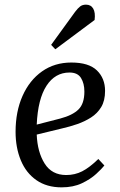

<svg xmlns="http://www.w3.org/2000/svg" viewBox="-20 -792 516 826"><path d="M287 -523Q362 -523 397 -489Q432 -455 432 -401Q432 -359 415.5 -331.5Q399 -304 371.5 -286.5Q344 -269 312 -258Q280 -247 249 -240L138 -213Q141 -138 172 -88.5Q203 -39 265 -39Q302 -39 333.5 -55Q365 -71 403 -108L429 -80Q418 -66 393.5 -43.5Q369 -21 332 -3.5Q295 14 245 14Q181 14 136.5 -17Q92 -48 69.5 -102.5Q47 -157 47 -225Q47 -312 77 -379.5Q107 -447 161 -485Q215 -523 287 -523ZM343 -398Q343 -433 328.5 -456.5Q314 -480 279 -480Q217 -480 180 -423Q143 -366 138 -256L239 -282Q292 -296 317.5 -321Q343 -346 343 -398ZM303 -741Q315 -757 325 -764.5Q335 -772 350 -772Q371 -772 381 -755Q391 -738 387 -706L218 -580L200 -599Z"/></svg>

Font: Literata 36pt
Style: Italic
Weight: 400
Italic angle: -2°
Designer: Latin by Veronika Burian and Jose Scaglione. Greek by Irene Vlachou. Cyrillic by Vera Evstafieva
Foundry: TypeTogether
Version: Version 3.002